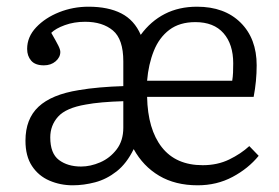

<svg xmlns="http://www.w3.org/2000/svg" viewBox="-20 -539 832 573"><path d="M197 14Q160 14 127.5 0Q95 -14 75.5 -43.5Q56 -73 56 -119Q56 -184 95 -220.5Q134 -257 215 -270Q244 -275 278.5 -278Q313 -281 348 -282V-356Q348 -422 317 -448Q286 -474 234 -474Q201 -474 173.5 -464Q146 -454 133 -441Q148 -415 154 -403Q160 -391 160 -384Q160 -368 146 -356Q132 -344 111 -344Q85 -344 73 -358Q61 -372 61 -393Q61 -429 88 -457.5Q115 -486 156.5 -502.5Q198 -519 244 -519Q303 -519 342 -499Q381 -479 400 -435Q430 -476 472 -497.5Q514 -519 568 -519Q650 -519 698 -471.5Q746 -424 746 -344Q746 -297 737 -250H419Q421 -153 463 -99.5Q505 -46 585 -46Q629 -46 664 -63Q699 -80 724 -103L752 -74Q721 -36 674 -11Q627 14 570 14Q503 14 455 -14.5Q407 -43 379 -94Q358 -51 328 -27.5Q298 -4 264 5Q230 14 197 14ZM419 -298H673Q675 -310 675.5 -322.5Q676 -335 676 -350Q676 -407 647 -440Q618 -473 563 -473Q516 -473 485.5 -450Q455 -427 439 -387Q423 -347 419 -298ZM222 -42Q250 -42 279 -54.5Q308 -67 328 -93Q348 -119 348 -158V-237Q314 -236 285.5 -233.5Q257 -231 236 -227Q177 -217 153.5 -191Q130 -165 130 -129Q130 -81 156 -61.5Q182 -42 222 -42Z"/></svg>

Font: Literata 12pt Light
Style: Regular
Weight: 300
Designer: Latin by Veronika Burian and Jose Scaglione. Greek by Irene Vlachou. Cyrillic by Vera Evstafieva.
Foundry: TypeTogether
Version: Version 3.002